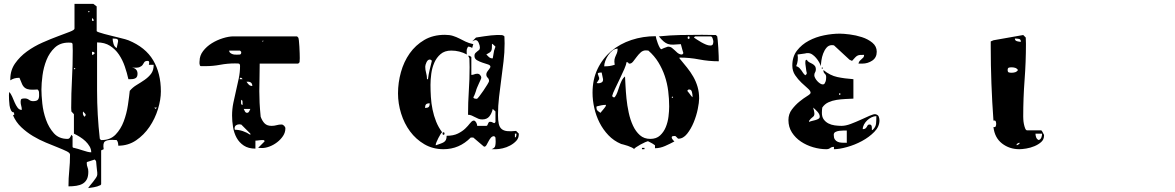

<svg xmlns="http://www.w3.org/2000/svg" viewBox="-20 -740 6040 987"><path d="M477 -580Q477 -578 488 -574Q499 -570 516 -565.5Q533 -561 553 -556Q573 -551 591.5 -546.5Q610 -542 623 -538.5Q636 -535 640 -533Q728 -497 767.5 -430Q807 -363 807 -270Q807 -228 792 -179Q777 -130 748.5 -88Q720 -46 679.5 -18.5Q639 9 588 9Q588 1 586.5 -6Q585 -13 580 -20L557 -21Q530 -21 519 -12.5Q508 -4 513 27L500 33V207Q499 209 498 210Q496 213 493 213Q482 219 462.5 222.5Q443 226 433 227Q435 223 442.5 214Q450 205 458.5 194.5Q467 184 473.5 174Q480 164 480 158V147Q479 140 478 130Q477 120 476 110.5Q475 101 474.5 94Q474 87 473 87L467 80L427 93Q426 94 426 99Q426 111 430 120Q434 129 434 143Q434 167 426.5 181.5Q419 196 405.5 204Q392 212 373 215Q354 218 332 218Q332 176 336 136.5Q340 97 340 55Q340 46 322.5 37.5Q305 29 277.5 18Q250 7 216 -7Q182 -21 149.5 -40.5Q117 -60 89.5 -86Q62 -112 47 -147Q55 -151 53.5 -153Q52 -155 52 -162Q42 -162 36.5 -173Q31 -184 29 -198.5Q27 -213 26.5 -227.5Q26 -242 26 -250L27 -267Q36 -259 42.5 -243.5Q49 -228 55.5 -213Q62 -198 70.5 -186.5Q79 -175 92 -175Q92 -187 89 -196.5Q86 -206 86 -217Q86 -229 91 -231.5Q96 -234 107 -234Q120 -234 129 -227Q138 -220 150 -220Q168 -220 174.5 -227Q181 -234 181 -250Q181 -258 180.5 -266Q180 -274 173 -280Q148 -278 133.5 -279.5Q119 -281 109.5 -287.5Q100 -294 94 -306.5Q88 -319 80 -340H77Q52 -340 33 -327V-333Q33 -379 57.5 -414Q82 -449 118.5 -475.5Q155 -502 198 -521Q241 -540 277.5 -553.5Q314 -567 338.5 -576.5Q363 -586 363 -593V-720H460L477 -707ZM440 -680Q441 -683 437 -683Q433 -683 433 -680Q434 -677 436.5 -677Q439 -677 440 -680ZM462 -633Q462 -642 453 -647V-633ZM587 -530Q587 -540 575.5 -541Q564 -542 559 -542Q559 -530 563.5 -514.5Q568 -499 580 -493L587 -527ZM745 -407Q745 -407 746 -410.5Q747 -414 747 -417.5Q747 -421 745.5 -424Q744 -427 740 -427Q726 -427 722 -420.5Q718 -414 713.5 -407Q709 -400 697.5 -395Q686 -390 657 -393Q671 -391 679 -383Q687 -375 687 -361Q687 -345 678 -339Q669 -333 653 -333H640Q633 -365 621.5 -398.5Q610 -432 591.5 -459.5Q573 -487 545.5 -504.5Q518 -522 479 -522Q479 -397 479 -274Q479 -151 493 -27Q497 -21 500 -20H503Q547 -20 574 -48Q601 -76 616 -116Q631 -156 637.5 -199.5Q644 -243 647 -273Q662 -291 683 -303.5Q704 -316 723.5 -329.5Q743 -343 756.5 -360.5Q770 -378 770 -407ZM353 13Q353 20 360 20Q369 22 381 25.5Q393 29 405 33Q417 37 428.5 40Q440 43 449 43Q449 27 440.5 12.5Q432 -2 419.5 -14Q407 -26 391 -36Q375 -46 360 -53V-153L347 -167L346 -185Q346 -260 350 -332.5Q354 -405 354 -480L353 -513Q352 -520 344.5 -520.5Q337 -521 333 -521Q289 -521 261.5 -495Q234 -469 219 -431.5Q204 -394 198.5 -352.5Q193 -311 193 -280Q193 -251 197.5 -208Q202 -165 216.5 -124.5Q231 -84 257 -55Q283 -26 327 -26Q335 -26 339.5 -32.5Q344 -39 347 -47L353 -40ZM453 -458Q462 -458 467 -467Q464 -472 460 -473Q459 -474 457 -474Q454 -474 453 -473ZM367 -387Q367 -390 363 -390Q359 -390 360 -387Q361 -384 363.5 -384Q366 -384 367 -387ZM773 -187 780 -180 787 -187ZM420 -153Q419 -155 413.5 -160Q408 -165 407 -167Q406 -164 406 -160Q406 -154 407.5 -150Q409 -146 413 -140Q418 -142 420 -147Z M1513 -547Q1515 -545 1516.5 -531.5Q1518 -518 1519 -500.5Q1520 -483 1520.5 -466.5Q1521 -450 1521 -441L1520 -420L1513 -413H1315Q1315 -367 1314 -334Q1313 -301 1313 -271.5Q1313 -242 1314.5 -211.5Q1316 -181 1320 -140Q1328 -118 1340.5 -105.5Q1353 -93 1376 -93Q1390 -93 1402 -96.5Q1414 -100 1427 -100Q1434 -100 1440.5 -93.5Q1447 -87 1447 -80Q1447 -59 1435 -41Q1423 -23 1405 -9Q1387 5 1366 13Q1345 21 1327 21L1307 20L1340 -13Q1340 -20 1333 -20Q1331 -20 1325.5 -20Q1320 -20 1313.5 -19Q1307 -18 1301.5 -17.5Q1296 -17 1293 -17V24Q1257 24 1233.5 8.5Q1210 -7 1196.5 -31.5Q1183 -56 1178 -86.5Q1173 -117 1173 -146Q1173 -179 1179.5 -211Q1186 -243 1193.5 -274.5Q1201 -306 1207.5 -337.5Q1214 -369 1214 -401Q1214 -413 1205.5 -413.5Q1197 -414 1188 -414Q1149 -414 1112 -407Q1075 -400 1037 -400H1013Q1009 -400 1007.5 -404Q1006 -408 1005.5 -413Q1005 -418 1005.5 -422Q1006 -426 1006 -426Q1006 -454 1024 -477.5Q1042 -501 1068.5 -517.5Q1095 -534 1125.5 -543.5Q1156 -553 1180 -553H1507ZM1333 -533 1327 -527H1333ZM1220 -473Q1219 -475 1216.5 -477.5Q1214 -480 1213 -480H1158Q1158 -473 1162.5 -469Q1167 -465 1173 -462.5Q1179 -460 1185.5 -459.5Q1192 -459 1197 -459Q1203 -459 1211.5 -459.5Q1220 -460 1220 -470ZM1227 -333Q1223 -339 1220 -340H1213V-333ZM1247 -320Q1253 -311 1259.5 -304.5Q1266 -298 1277 -298Q1277 -320 1253 -320ZM1227 -210Q1227 -214 1226.5 -219.5Q1226 -225 1220 -227Q1219 -224 1219 -217Q1219 -212 1219.5 -207Q1220 -202 1227 -200ZM1233 -180Q1235 -175 1239 -167.5Q1243 -160 1250 -160Q1257 -160 1261 -167.5Q1265 -175 1267 -180ZM1267 -53 1220 -100H1217Q1215 -100 1213.5 -100.5Q1212 -101 1211 -101Q1201 -101 1193.5 -96Q1186 -91 1186 -80Q1186 -76 1187 -73Q1208 -73 1228.5 -66Q1249 -59 1267 -47Z M2647 -50Q2647 -30 2634 -16Q2621 -2 2602.5 8Q2584 18 2564 22.5Q2544 27 2530 27H2507Q2523 21 2525.5 11Q2528 1 2528 -12L2527 -33Q2526 -35 2523.5 -37.5Q2521 -40 2520 -40Q2510 -40 2503 -31.5Q2496 -23 2491 -13Q2486 -3 2481 5.5Q2476 14 2470 14Q2468 14 2467 13L2413 -33H2400Q2341 27 2260 27Q2205 27 2161.5 1.5Q2118 -24 2088 -64.5Q2058 -105 2042 -156.5Q2026 -208 2026 -260Q2026 -315 2041 -369Q2056 -423 2086 -465.5Q2116 -508 2161 -534.5Q2206 -561 2267 -561Q2291 -561 2308.5 -555.5Q2326 -550 2341.5 -542Q2357 -534 2373.5 -526Q2390 -518 2413 -513L2407 -493Q2405 -496 2397 -498.5Q2389 -501 2387 -500Q2386 -500 2383 -494.5Q2380 -489 2380 -487Q2379 -484 2379 -473.5Q2379 -463 2380 -460Q2342 -480 2300 -480Q2266 -480 2245 -462Q2224 -444 2212.5 -417.5Q2201 -391 2197 -360.5Q2193 -330 2193 -304Q2193 -274 2195 -241.5Q2197 -209 2203.5 -177Q2210 -145 2222 -115Q2234 -85 2253 -60Q2250 -59 2244.5 -50Q2239 -41 2233.5 -30.5Q2228 -20 2224 -10Q2220 0 2220 3V7Q2234 2 2244.5 -1.5Q2255 -5 2262 -9.5Q2269 -14 2272.5 -21.5Q2276 -29 2276 -42Q2311 -42 2334 -53.5Q2357 -65 2371.5 -79Q2386 -93 2395.5 -105.5Q2405 -118 2413 -120Q2419 -121 2422.5 -117.5Q2426 -114 2428.5 -109.5Q2431 -105 2432 -100.5Q2433 -96 2433 -93H2480Q2484 -93 2485.5 -96.5Q2487 -100 2488.5 -103.5Q2490 -107 2492 -110.5Q2494 -114 2499 -114Q2501 -114 2503.5 -113.5Q2506 -113 2507 -113Q2508 -113 2513.5 -110Q2519 -107 2520 -107Q2522 -107 2524.5 -109.5Q2527 -112 2527 -113V-167L2513 -180Q2508 -157 2495.5 -141.5Q2483 -126 2459 -126Q2448 -126 2439.5 -129.5Q2431 -133 2422.5 -137.5Q2414 -142 2405 -146Q2396 -150 2386 -150Q2386 -213 2390 -272.5Q2394 -332 2394 -395L2393 -440L2387 -453Q2388 -454 2390 -454Q2393 -454 2393 -453L2399 -450Q2401 -449 2403 -447V-355Q2412 -355 2418.5 -358Q2425 -361 2434 -361Q2442 -361 2448 -354.5Q2454 -348 2454 -340Q2454 -337 2450 -328.5Q2446 -320 2441.5 -310Q2437 -300 2432.5 -289.5Q2428 -279 2427 -273Q2426 -269 2421 -256Q2416 -243 2413 -240Q2415 -234 2421 -233Q2427 -232 2431 -232Q2434 -232 2444 -245Q2454 -258 2465 -274Q2476 -290 2485 -305Q2494 -320 2494 -323Q2494 -334 2487 -340.5Q2480 -347 2480 -357Q2480 -366 2488 -376Q2496 -386 2500 -393Q2501 -394 2501 -397Q2501 -405 2488 -409Q2475 -413 2460 -418Q2445 -423 2432 -430.5Q2419 -438 2419 -453Q2419 -462 2423.5 -467Q2428 -472 2433 -475.5Q2438 -479 2442.5 -483Q2447 -487 2447 -496Q2447 -505 2441 -519.5Q2435 -534 2424 -534Q2421 -534 2420 -533Q2418 -533 2413 -530.5Q2408 -528 2407 -527L2427 -547Q2427 -547 2439.5 -549Q2452 -551 2469 -553.5Q2486 -556 2504 -558Q2522 -560 2533 -560H2547Q2555 -560 2561 -559.5Q2567 -559 2573 -553L2574 -517Q2574 -470 2568.5 -424.5Q2563 -379 2557 -333.5Q2551 -288 2545.5 -242Q2540 -196 2540 -149Q2540 -121 2544 -103.5Q2548 -86 2558.5 -77Q2569 -68 2587 -66Q2605 -64 2633 -67L2647 -53ZM2520 -480Q2520 -482 2523.5 -490Q2527 -498 2527 -500Q2526 -501 2521 -506Q2516 -511 2513 -513Q2509 -515 2509 -515Q2509 -501 2508.5 -493Q2508 -485 2505.5 -479.5Q2503 -474 2497 -470Q2491 -466 2480 -460Q2485 -454 2493 -447Q2501 -440 2510 -440H2513ZM2180 -333Q2183 -357 2188.5 -380.5Q2194 -404 2200 -427Q2199 -431 2193 -433Q2193 -434 2190 -434Q2179 -434 2172.5 -420Q2166 -406 2166 -397Q2166 -381 2170.5 -365.5Q2175 -350 2175 -333ZM2189 -209Q2175 -209 2170 -203.5Q2165 -198 2165 -185Q2178 -185 2183.5 -190Q2189 -195 2189 -209ZM2260 -47Q2255 -47 2255 -53.5Q2255 -60 2260 -60Q2265 -60 2265 -53.5Q2265 -47 2260 -47ZM2627 -53V-33Q2633 -35 2634 -42Q2635 -49 2635 -53Z M3667 -553Q3668 -551 3669.5 -533.5Q3671 -516 3672.5 -494.5Q3674 -473 3674.5 -452.5Q3675 -432 3675 -425Q3623 -425 3574 -434.5Q3525 -444 3473 -444V-440Q3493 -416 3511.5 -393Q3530 -370 3544 -345.5Q3558 -321 3566 -293.5Q3574 -266 3574 -234Q3574 -214 3567 -179.5Q3560 -145 3546 -111Q3532 -77 3512 -52Q3492 -27 3467 -27Q3465 -27 3460 -33Q3455 -39 3453 -40L3447 -41Q3444 -41 3438.5 -40Q3433 -39 3433 -33Q3433 -29 3438 -22.5Q3443 -16 3447 -13Q3425 -1 3399 10.5Q3373 22 3347 22V7Q3347 7 3343 4Q3339 1 3334 -2Q3329 -5 3323 -8Q3317 -11 3313 -13Q3313 -14 3310 -14Q3308 -14 3296.5 -9Q3285 -4 3272.5 3Q3260 10 3249.5 17Q3239 24 3240 27Q3238 23 3228.5 18.5Q3219 14 3208 10Q3197 6 3186.5 3.5Q3176 1 3173 0Q3135 -16 3107.5 -45Q3080 -74 3062 -109.5Q3044 -145 3035 -185Q3026 -225 3026 -263Q3026 -332 3052 -386Q3078 -440 3122.5 -477.5Q3167 -515 3226 -534.5Q3285 -554 3351 -554Q3351 -551 3354 -540Q3357 -529 3361.5 -517Q3366 -505 3371 -496Q3376 -487 3380 -487Q3381 -487 3386.5 -490Q3392 -493 3393 -493L3413 -500H3417Q3426 -500 3433.5 -494.5Q3441 -489 3448 -482Q3455 -475 3462.5 -468.5Q3470 -462 3480 -460H3487Q3488 -461 3490.5 -463.5Q3493 -466 3493 -467Q3493 -468 3490 -476.5Q3487 -485 3487 -487L3480 -513Q3456 -511 3440.5 -510.5Q3425 -510 3413.5 -514Q3402 -518 3391.5 -527Q3381 -536 3367 -553Q3427 -559 3478 -560Q3529 -561 3589 -561L3660 -560ZM3520 -540Q3525 -540 3525 -546.5Q3525 -553 3520 -553Q3515 -553 3515 -546.5Q3515 -540 3520 -540ZM3547 -547Q3553 -543 3563.5 -536Q3574 -529 3585.5 -522.5Q3597 -516 3609 -511Q3621 -506 3631 -506Q3641 -506 3644 -511.5Q3647 -517 3647 -527Q3647 -531 3643.5 -542Q3640 -553 3633 -553H3553ZM3155 -490Q3141 -490 3128.5 -480Q3116 -470 3106.5 -456Q3097 -442 3091.5 -426.5Q3086 -411 3086 -399Q3102 -399 3113 -400.5Q3124 -402 3140 -407Q3137 -425 3139 -434.5Q3141 -444 3144.5 -451.5Q3148 -459 3151.5 -467.5Q3155 -476 3155 -490ZM3140 -240Q3149 -252 3154 -266.5Q3159 -281 3164 -296Q3169 -311 3175.5 -324.5Q3182 -338 3193 -347Q3194 -330 3195.5 -299.5Q3197 -269 3200.5 -233.5Q3204 -198 3212 -161Q3220 -124 3234 -94Q3248 -64 3269.5 -45Q3291 -26 3323 -26Q3354 -26 3373 -43.5Q3392 -61 3402.5 -86.5Q3413 -112 3416.5 -141Q3420 -170 3420 -193Q3420 -232 3415 -272Q3410 -312 3397.5 -349Q3385 -386 3364.5 -419.5Q3344 -453 3313 -480L3300 -481Q3285 -481 3273.5 -470.5Q3262 -460 3252.5 -447Q3243 -434 3234.5 -423.5Q3226 -413 3217 -413H3213L3212 -414Q3210 -416 3210 -417L3207 -420H3200Q3200 -409 3189.5 -385.5Q3179 -362 3166.5 -335.5Q3154 -309 3142 -284.5Q3130 -260 3127 -247Q3129 -241 3133 -240ZM3080 -333 3073 -367H3067Q3064 -367 3058.5 -366Q3053 -365 3053 -360Q3053 -358 3056.5 -350Q3060 -342 3060 -340V-333Q3059 -331 3053.5 -323Q3048 -315 3047 -313Q3050 -312 3057 -312Q3064 -312 3072 -316Q3080 -320 3080 -330ZM3540 -247Q3540 -254 3537 -267Q3534 -280 3523 -280H3520Q3517 -279 3513 -273Q3516 -270 3523.5 -260Q3531 -250 3533 -247Q3536 -243 3540 -240ZM3440 -240Q3441 -243 3437 -243Q3433 -243 3433 -240Q3434 -237 3436.5 -237Q3439 -237 3440 -240ZM3095 -201Q3083 -201 3070.5 -198.5Q3058 -196 3047 -193Q3046 -191 3046 -187Q3046 -177 3051.5 -171.5Q3057 -166 3067 -160Q3068 -162 3072 -166.5Q3076 -171 3080.5 -176.5Q3085 -182 3088.5 -186.5Q3092 -191 3093 -193Q3094 -194 3094.5 -197Q3095 -200 3095 -201ZM3280 27V20H3293V27Z M4367 -233Q4348 -232 4325.5 -231Q4303 -230 4280.5 -226.5Q4258 -223 4238.5 -214Q4219 -205 4207 -187Q4206 -184 4205.5 -173.5Q4205 -163 4205 -160Q4205 -139 4214.5 -126Q4224 -113 4238.5 -105.5Q4253 -98 4271 -95.5Q4289 -93 4306 -93Q4327 -93 4353.5 -103Q4380 -113 4405 -124.5Q4430 -136 4450.5 -145Q4471 -154 4480 -153Q4494 -150 4497.5 -140Q4501 -130 4501 -121Q4501 -89 4474.5 -62Q4448 -35 4411 -15Q4374 5 4334 16Q4294 27 4267 27V15Q4255 15 4247.5 21Q4240 27 4228 27Q4195 27 4160.5 17Q4126 7 4097.5 -12Q4069 -31 4051 -59Q4033 -87 4033 -123Q4033 -154 4051 -177.5Q4069 -201 4090 -218Q4111 -235 4129 -246Q4147 -257 4147 -263Q4147 -273 4132.5 -285.5Q4118 -298 4100 -315Q4082 -332 4067.5 -353.5Q4053 -375 4053 -403Q4053 -449 4077 -480Q4101 -511 4137.5 -530.5Q4174 -550 4216.5 -558.5Q4259 -567 4297 -567Q4316 -567 4348 -563Q4380 -559 4411 -549Q4442 -539 4464.5 -520.5Q4487 -502 4487 -474Q4487 -444 4464 -428.5Q4441 -413 4413 -413H4393Q4395 -422 4399.5 -427Q4404 -432 4409 -436Q4414 -440 4418 -444.5Q4422 -449 4422 -458Q4409 -458 4401.5 -457.5Q4394 -457 4388 -454Q4382 -451 4376 -444.5Q4370 -438 4360 -427L4347 -433L4267 -507L4257 -508Q4240 -508 4229 -495Q4218 -482 4211.5 -464.5Q4205 -447 4202.5 -429Q4200 -411 4200 -400Q4197 -409 4190.5 -420.5Q4184 -432 4175 -442.5Q4166 -453 4155.5 -460Q4145 -467 4134 -467H4127Q4125 -466 4118 -465Q4111 -464 4103.5 -463Q4096 -462 4089.5 -461Q4083 -460 4080 -460Q4085 -428 4073 -400Q4083 -397 4089 -391Q4095 -385 4099.5 -378.5Q4104 -372 4108.5 -365Q4113 -358 4120 -353Q4124 -356 4127 -360V-367Q4126 -368 4125 -375Q4124 -382 4123 -390Q4122 -398 4121 -405Q4120 -412 4120 -413V-421Q4120 -425 4120.5 -428Q4121 -431 4127 -433Q4132 -424 4140 -420Q4148 -416 4155.5 -412Q4163 -408 4168.5 -401.5Q4174 -395 4174 -383Q4174 -374 4170 -368Q4166 -362 4166 -353Q4166 -347 4170.5 -338.5Q4175 -330 4181.5 -323Q4188 -316 4195.5 -311Q4203 -306 4210 -306Q4216 -306 4219 -310.5Q4222 -315 4224 -321Q4226 -327 4226.5 -333.5Q4227 -340 4227 -344Q4227 -355 4220 -361Q4213 -367 4213 -377V-380Q4247 -352 4284.5 -344Q4322 -336 4367 -333ZM4207 -387Q4204 -386 4204 -390Q4204 -394 4207 -393Q4210 -393 4210 -390Q4210 -387 4207 -387ZM4300 -260H4293V-253H4300ZM4194 -140Q4194 -153 4182 -166Q4170 -179 4160 -187Q4166 -167 4166.5 -158Q4167 -149 4164 -144.5Q4161 -140 4154.5 -135.5Q4148 -131 4140 -120Q4139 -119 4139 -117Q4139 -114 4140 -113Q4144 -116 4153 -118Q4162 -120 4171 -122.5Q4180 -125 4187 -129Q4194 -133 4194 -140ZM4485 -143Q4473 -143 4460.5 -137Q4448 -131 4438 -121.5Q4428 -112 4421.5 -100Q4415 -88 4415 -76Q4424 -76 4428.5 -79.5Q4433 -83 4435.5 -87.5Q4438 -92 4440.5 -96Q4443 -100 4450 -100Q4456 -100 4458.5 -96.5Q4461 -93 4461.5 -88Q4462 -83 4462 -78.5Q4462 -74 4462 -71Q4463 -71 4467 -73Q4482 -88 4483.5 -104.5Q4485 -121 4485 -143ZM4333 -69Q4328 -69 4317 -69Q4306 -69 4294.5 -67.5Q4283 -66 4274.5 -61.5Q4266 -57 4266 -47Q4266 -32 4271.5 -23.5Q4277 -15 4286.5 -11Q4296 -7 4308 -6.5Q4320 -6 4333 -6Z M5347 -43Q5347 -23 5332.5 -10Q5318 3 5297.5 11.5Q5277 20 5255.5 23.5Q5234 27 5220 27Q5169 27 5131 -2.5Q5093 -32 5087 -87Q5097 -85 5099 -91.5Q5101 -98 5101 -103Q5101 -109 5099 -115.5Q5097 -122 5087 -120Q5080 -216 5076.5 -310.5Q5073 -405 5073 -501V-527L5087 -533L5240 -560L5253 -547L5254 -515Q5254 -421 5247 -329Q5240 -237 5240 -141Q5240 -138 5240.5 -126.5Q5241 -115 5243.5 -102.5Q5246 -90 5250 -80Q5254 -70 5260 -70H5333Q5334 -70 5336.5 -66Q5339 -62 5340 -60Q5341 -58 5343.5 -53Q5346 -48 5347 -47ZM5228 -525Q5228 -538 5218 -540Q5208 -542 5197 -542Q5197 -531 5208.5 -528Q5220 -525 5228 -525ZM5213 -380Q5207 -389 5198 -391.5Q5189 -394 5180 -394Q5171 -394 5165.5 -392Q5160 -390 5160 -380Q5160 -370 5165.5 -368Q5171 -366 5180 -366Q5189 -366 5198 -368.5Q5207 -371 5213 -380ZM5303 -53Q5303 -44 5306.5 -34Q5310 -24 5320 -20Q5330 -24 5333.5 -34Q5337 -44 5337 -53ZM5220 0Q5221 -1 5221 -3Q5221 -6 5220 -7Q5218 -6 5213 -3.5Q5208 -1 5207 0Q5206 1 5206 3Q5206 6 5207 7Z"/></svg>

Font: Genkaimincho
Style: Regular
Weight: 800
Designer: Dr. Ken Lunde (project architect, glyph set definition & overall production); Masataka HATTORI \u670D \u90E8 \u6B63 \u8C
Foundry: Adobe Systems Incorporated
Version: Version 1.00